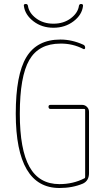

<svg xmlns="http://www.w3.org/2000/svg" viewBox="-20 -940 540 970"><path d="M100.6 -910.2Q98.6 -919.9 110.4 -919.9Q119.1 -919.9 121.1 -911.1Q126 -875 162.1 -847.7Q198.2 -820.3 250 -820.3Q301.8 -820.3 337.9 -847.7Q374 -875 378.9 -911.1Q380.9 -919.9 389.6 -919.9Q400.4 -919.9 399.4 -910.2Q394.5 -865.2 351.6 -832.5Q308.6 -799.8 250 -799.8Q191.4 -799.8 148.9 -832.5Q106.4 -865.2 100.6 -910.2ZM280.3 9.8Q60.5 9.8 59.6 -365.2Q59.6 -562.5 113.3 -651.4Q167 -740.2 285.2 -740.2Q343.8 -740.2 401.4 -713.9Q410.2 -710 410.2 -698.2Q410.2 -694.3 407.2 -692.4Q404.3 -690.4 401.4 -692.4Q346.7 -720.7 285.2 -719.7Q175.8 -719.7 127.9 -636.7Q80.1 -553.7 80.1 -365.2Q80.1 -184.6 128.9 -97.2Q177.7 -9.8 280.3 -9.8Q349.6 -9.8 406.2 -39.1Q410.2 -40 410.2 -45.9V-384.8Q410.2 -389.6 405.3 -389.6H235.4Q225.6 -389.6 225.1 -399.9Q224.6 -410.2 235.4 -410.2H394.5Q409.2 -410.2 419.4 -399.9Q429.7 -389.6 429.7 -375V-65.4Q429.7 -27.3 399.4 -12.7Q346.7 9.8 280.3 9.8Z"/></svg>

Font: Rounded Mgen+ 1m thin
Style: Regular
Weight: 100
Designer: [Source Han Sans]
Ryoko NISHIZUKA  (kana & ideographs); Paul D. Hunt (Latin, Greek & Cyrillic); Wenlong ZHANG  (bopomofo
Version: Version 1.059.20150602